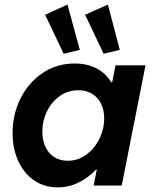

<svg xmlns="http://www.w3.org/2000/svg" viewBox="-20 -807 659 835"><path d="M34.7 -228.5Q34.7 -308.6 68.8 -377.9Q103 -447.3 164.6 -489Q226.1 -530.8 304.2 -530.8Q358.9 -530.8 399.4 -509.8Q439.9 -488.8 463.9 -449.2H467.8L482.4 -522.9H612.8L509.3 0H387.2L400.9 -69.8H397.9Q363.3 -33.2 321 -12.7Q278.8 7.8 231 7.8Q171.9 7.8 127.4 -23.2Q83 -54.2 58.8 -107.9Q34.7 -161.6 34.7 -228.5ZM433.1 -292Q433.1 -328.6 419.4 -356.2Q405.8 -383.8 380.4 -399.2Q355 -414.6 320.8 -414.6Q275.9 -414.6 240 -389.2Q204.1 -363.8 184.1 -322.5Q164.1 -281.2 164.1 -235.4Q164.1 -198.7 177 -169.9Q189.9 -141.1 214.8 -124.5Q239.7 -107.9 274.4 -107.9Q319.3 -107.9 355.5 -134.5Q391.6 -161.1 412.4 -203.6Q433.1 -246.1 433.1 -292ZM176.3 -742.7 273.4 -787.1 327.1 -590.3 256.8 -573.2ZM350.1 -742.7 449.2 -787.1 501 -590.3 430.7 -573.2Z"/></svg>

Font: Reddit Sans Chocolate
Style: Bold Italic
Weight: 700
Italic angle: -11.25°
Designer: Stephen Hutchings
Version: Version 1.013